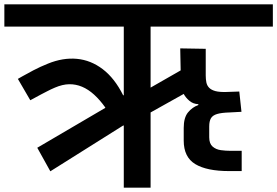

<svg xmlns="http://www.w3.org/2000/svg" viewBox="-56 -861 1272 881"><path d="M512 0V-285H509L175 -75L115 -183L427 -366V-368Q402 -403 375.5 -427Q349 -451 320.5 -463Q292 -475 261.5 -474.5Q231 -474 196 -459Q186 -455 178 -451Q170 -447 160 -442Q150 -437 132 -427.5Q114 -418 83 -401L26 -499Q26 -499 46 -510.5Q66 -522 97.5 -538.5Q129 -555 164 -569Q233 -597 297 -591Q361 -585 415.5 -543.5Q470 -502 509 -424H512V-739H-36V-841H1196V-739H635V-459L773 -538L771 -639L888 -637V-515Q888 -497 891 -482.5Q894 -468 904 -458Q914 -448 932.5 -443Q951 -438 983 -439L1042 -441L1052 -348L997 -345Q961 -344 940.5 -338Q920 -332 912 -318.5Q904 -305 904 -281V-231Q904 -202 919.5 -188.5Q935 -175 957.5 -172Q980 -169 1000 -169H1053V-76H995Q893 -76 840 -108Q787 -140 787 -216V-274Q787 -321 806.5 -345Q826 -369 854 -379V-383Q830 -384 813 -398.5Q796 -413 787 -430L635 -345V0Z"/></svg>

Font: Matangi
Style: Bold
Weight: 700
Designer: Prashant Pant
Foundry: The Graphic Ant
Version: Version 3.002